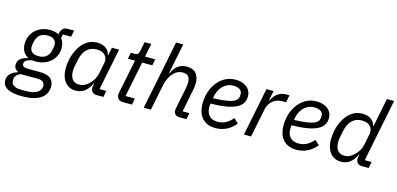

<svg xmlns="http://www.w3.org/2000/svg" viewBox="-95 -1260 4116 1992"><g transform="rotate(15 1962.5 -264.0)"><path d="M462 37Q462 71 449 102.5Q436 134 405.5 158.5Q375 183 323 197.5Q271 212 193 212Q124 212 78 199Q32 186 8.5 160.5Q-15 135 -15 98Q-15 58 10.5 28.5Q36 -1 87 -16L89 -24Q67 -34 57 -49.5Q47 -65 47 -87Q47 -124 73 -149.5Q99 -175 151 -185L152 -192Q118 -210 100 -243Q82 -276 82 -322Q82 -381 110 -427.5Q138 -474 187 -501Q236 -528 300 -528Q329 -528 353 -522.5Q377 -517 396 -506L398 -518Q403 -549 420.5 -567.5Q438 -586 469 -586H542L529 -517H440L432 -476Q448 -457 456 -432Q464 -407 464 -377Q464 -319 435.5 -273Q407 -227 356.5 -200Q306 -173 241 -173Q231 -173 222 -174Q213 -175 202 -176Q166 -169 143 -155.5Q120 -142 120 -116Q120 -97 136.5 -88Q153 -79 188 -79H303Q389 -79 425.5 -49Q462 -19 462 37ZM382 53Q382 26 364 10Q346 -6 299 -6H122Q92 7 77 27Q62 47 62 75Q62 96 72 112.5Q82 129 105.5 139Q129 149 170 149H217Q275 149 311 137Q347 125 364.5 103Q382 81 382 53ZM253 -234Q308 -234 337.5 -260.5Q367 -287 376 -331Q381 -358 383 -368Q385 -378 385 -387Q385 -423 362 -444.5Q339 -466 291 -466Q236 -466 206.5 -439Q177 -412 168 -368Q163 -341 161 -331Q159 -321 159 -312Q159 -276 182 -255Q205 -234 253 -234Z M1014 0H945Q911 0 894.5 -17Q878 -34 878 -62Q878 -68 879 -75Q880 -82 881 -89L886 -112H883Q852 -48 812.5 -18Q773 12 716 12Q669 12 633.5 -12Q598 -36 578.5 -80Q559 -124 559 -185Q559 -208 561.5 -232Q564 -256 569 -280Q582 -343 613 -400Q644 -457 693.5 -492.5Q743 -528 811 -528Q858 -528 896.5 -504.5Q935 -481 946 -432H950L967 -516H1044L954 -68H1027ZM735 -58Q771 -58 797 -72.5Q823 -87 845 -109Q871 -135 887 -165.5Q903 -196 910 -233L931 -338Q938 -370 928 -397.5Q918 -425 891.5 -441.5Q865 -458 820 -458Q755 -458 714 -417Q673 -376 658 -301L643 -226Q641 -213 639.5 -200Q638 -187 638 -175Q638 -142 648.5 -115.5Q659 -89 680.5 -73.5Q702 -58 735 -58Z M1321 0H1228Q1190 0 1173.5 -17.5Q1157 -35 1157 -63Q1157 -68 1158 -74Q1159 -80 1160 -87L1233 -448H1157L1170 -516H1209Q1237 -516 1246.5 -527Q1256 -538 1261 -565L1280 -659H1351L1323 -516H1432L1419 -448H1310L1233 -68H1334Z M1447 0 1596 -740H1673L1607 -414H1612Q1639 -472 1677 -500Q1715 -528 1770 -528Q1837 -528 1870 -490Q1903 -452 1903 -385Q1903 -371 1901.5 -354Q1900 -337 1896 -318L1846 -68H1919L1906 0H1833Q1805 0 1787 -14Q1769 -28 1769 -58Q1769 -63 1769.5 -67.5Q1770 -72 1771 -79L1819 -318Q1822 -333 1823 -347.5Q1824 -362 1824 -371Q1824 -415 1805 -436.5Q1786 -458 1745 -458Q1717 -458 1694 -448Q1671 -438 1650 -417Q1625 -392 1606.5 -355.5Q1588 -319 1582 -288L1524 0Z M2220 12Q2128 12 2076.5 -43.5Q2025 -99 2025 -204Q2025 -224 2027 -244.5Q2029 -265 2033 -284Q2047 -352 2083 -407.5Q2119 -463 2173 -495.5Q2227 -528 2295 -528Q2328 -528 2358 -519.5Q2388 -511 2411 -494Q2434 -477 2447.5 -451Q2461 -425 2461 -390Q2461 -356 2447 -329Q2433 -302 2405 -282Q2377 -262 2334 -248.5Q2291 -235 2234 -228.5Q2177 -222 2105 -221Q2104 -211 2103 -199Q2102 -187 2102 -179Q2102 -124 2133.5 -90.5Q2165 -57 2225 -57Q2274 -57 2313.5 -79.5Q2353 -102 2383 -139L2433 -94Q2385 -36 2330.5 -12Q2276 12 2220 12ZM2287 -462Q2247 -462 2212.5 -443Q2178 -424 2154.5 -390Q2131 -356 2121 -310L2115 -281Q2198 -284 2250.5 -291.5Q2303 -299 2331.5 -312.5Q2360 -326 2371 -345Q2382 -364 2382 -391Q2382 -432 2353 -447Q2324 -462 2287 -462Z M2600 0H2523L2627 -516H2704L2682 -413H2687Q2701 -439 2721 -462.5Q2741 -486 2770.5 -501Q2800 -516 2842 -516H2874L2859 -437H2823Q2776 -437 2742.5 -419Q2709 -401 2689 -371.5Q2669 -342 2662 -307Z M3090 12Q2998 12 2946.5 -43.5Q2895 -99 2895 -204Q2895 -224 2897 -244.5Q2899 -265 2903 -284Q2917 -352 2953 -407.5Q2989 -463 3043 -495.5Q3097 -528 3165 -528Q3198 -528 3228 -519.5Q3258 -511 3281 -494Q3304 -477 3317.5 -451Q3331 -425 3331 -390Q3331 -356 3317 -329Q3303 -302 3275 -282Q3247 -262 3204 -248.5Q3161 -235 3104 -228.5Q3047 -222 2975 -221Q2974 -211 2973 -199Q2972 -187 2972 -179Q2972 -124 3003.5 -90.5Q3035 -57 3095 -57Q3144 -57 3183.5 -79.5Q3223 -102 3253 -139L3303 -94Q3255 -36 3200.5 -12Q3146 12 3090 12ZM3157 -462Q3117 -462 3082.5 -443Q3048 -424 3024.5 -390Q3001 -356 2991 -310L2985 -281Q3068 -284 3120.5 -291.5Q3173 -299 3201.5 -312.5Q3230 -326 3241 -345Q3252 -364 3252 -391Q3252 -432 3223 -447Q3194 -462 3157 -462Z M3863 0H3794Q3760 0 3743.5 -17Q3727 -34 3727 -62Q3727 -68 3728 -75Q3729 -82 3730 -89L3735 -112H3732Q3701 -48 3661.5 -18Q3622 12 3565 12Q3518 12 3482.5 -12Q3447 -36 3427.5 -80Q3408 -124 3408 -185Q3408 -208 3410.5 -232Q3413 -256 3418 -280Q3431 -343 3462 -400Q3493 -457 3542.5 -492.5Q3592 -528 3660 -528Q3707 -528 3745.5 -504.5Q3784 -481 3795 -432H3799L3861 -740H3938L3803 -68H3876ZM3586 -58Q3620 -58 3646 -72.5Q3672 -87 3694 -109Q3719 -134 3735.5 -164Q3752 -194 3759 -233L3780 -338Q3787 -370 3777 -397.5Q3767 -425 3740 -441.5Q3713 -458 3667 -458Q3604 -458 3563 -417Q3522 -376 3507 -301L3492 -226Q3490 -213 3488.5 -200.5Q3487 -188 3487 -175Q3487 -142 3497.5 -115.5Q3508 -89 3530 -73.5Q3552 -58 3586 -58Z"/></g></svg>

Font: IBM Plex Sans
Style: Italic
Weight: 400
Italic angle: -11.31°
Designer: Mike Abbink, Paul van der Laan, Pieter van Rosmalen
Foundry: Bold Monday
Version: Version 3.201